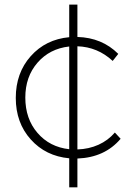

<svg xmlns="http://www.w3.org/2000/svg" viewBox="-20 -681 599 826"><path d="M474.1 -110.8 499 -84Q430.7 -3.4 313 1V125H277.8V0Q176.8 -9.3 112.3 -81.1Q47.9 -152.8 47.9 -259.8Q47.9 -367.2 112.3 -439.5Q176.8 -511.7 277.8 -521V-661.1H313V-522Q418.9 -519 488.8 -449.2L464.8 -418.9Q399.9 -479 313 -481.9V-38.1Q362.3 -39.6 403.8 -58.3Q445.3 -77.1 474.1 -110.8ZM88.9 -261.2Q88.9 -169.9 141.4 -109.1Q193.8 -48.3 277.8 -39.1V-481Q193.8 -471.7 141.4 -411.4Q88.9 -351.1 88.9 -261.2Z"/></svg>

Font: Montserrat Ultra Light
Style: Regular
Weight: 200
Designer: Julieta Ulanovsky
Foundry: Julieta Ulanovsky
Version: Version 3.001;PS 003.001;hotconv 1.0.70;makeotf.lib2.5.58329